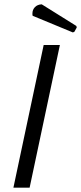

<svg xmlns="http://www.w3.org/2000/svg" viewBox="-20 -868 375 888"><path d="M317 -718 131 -795Q130 -797 130 -800.5Q130 -804 130 -806Q130 -823 141.5 -835Q153 -847 173 -848L333 -748L335 -741L324 -721ZM117 0H42L182 -660H257Z"/></svg>

Font: Quattrocento Sans
Style: Italic
Weight: 400
Designer: Pablo Impallari
Foundry: Pablo Impallari, Igino Marini, Brenda Gallo
Version: Version 2.000